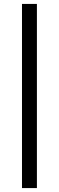

<svg xmlns="http://www.w3.org/2000/svg" viewBox="-20 -748 300 978"><path d="M92 210V-728H168V210Z"/></svg>

Font: Ekushey Amar Desh
Style: Regular
Weight: 400
Designer: Al Mamun Sumon
Foundry: Al Mamun Sumon
Version: Version 1.0